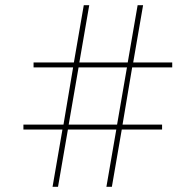

<svg xmlns="http://www.w3.org/2000/svg" viewBox="-20 -718 752 738"><path d="M427 -220H241L203 0H182L220 -220H70V-239H224L261 -459H109V-478H264L302 -698H323L285 -478H471L509 -698H530L492 -478H642V-459H488L451 -239H603V-220H448L410 0H389ZM430 -239 468 -459H282L244 -239Z"/></svg>

Font: Plexus Sans Thin
Style: Regular
Weight: 250
Version: Version 2.001;PS 002.001;hotconv 1.0.70;makeotf.lib2.5.58329